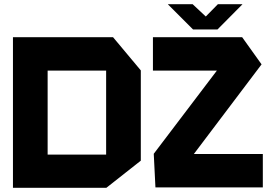

<svg xmlns="http://www.w3.org/2000/svg" viewBox="-20 -897 1327 919"><path d="M42 2V-719H521L654 -560V-128L489 2ZM712 -559V-719H1139L1232 -589L908 -160H1238V0H724L716 -160V-161L1018 -559ZM208 -559V-157H488V-559ZM904 -756 784 -876V-877H902L965 -818L1023 -877H1140V-876L1021 -756H905Z"/></svg>

Font: Foldit Thin
Style: Bold
Weight: 700
Version: Version 1.003